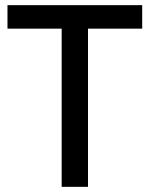

<svg xmlns="http://www.w3.org/2000/svg" viewBox="-20 -724 580 744"><path d="M321 -613H531V-704H9V-613H219V0H321Z"/></svg>

Font: Geom
Style: Regular
Weight: 400
Version: Version 1.102